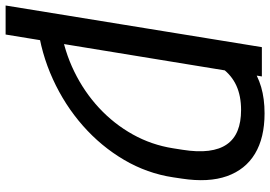

<svg xmlns="http://www.w3.org/2000/svg" viewBox="-184 -616 981 698"><g transform="rotate(90 307.0 -266.5)"><path d="M235.4 -727.5 83 204.1H-22.5L128.9 -727.5ZM46.9 88.4 60.1 3.9Q143.6 -9.3 217.5 -45.4Q291.5 -81.5 349.9 -135.7Q408.2 -189.9 446.3 -258.3Q484.4 -326.7 496.6 -404.8L502 -439Q510.7 -493.7 505.6 -533.9Q500.5 -574.2 482.2 -600.3Q463.9 -626.5 432.6 -639.2Q401.4 -651.9 357.4 -651.9Q306.2 -651.9 268.8 -634.8Q231.4 -617.7 205.6 -583Q179.7 -548.3 162.1 -495.1L194.3 -686.5Q231.4 -712.4 273.9 -724.9Q316.4 -737.3 369.6 -737.3Q458.5 -737.3 516.4 -702.4Q574.2 -667.5 597.9 -600.6Q621.6 -533.7 606.9 -437L602.1 -404.8Q587.9 -310.5 538.8 -226.8Q489.7 -143.1 414.6 -76.9Q339.4 -10.7 245.4 32.2Q151.4 75.2 46.9 88.4Z"/></g></svg>

Font: Inter Variable
Style: Italic
Weight: 400
Italic angle: -9.39999°
Designer: Rasmus Andersson
Foundry: rsms
Version: Version 4.001;git-9221beed3